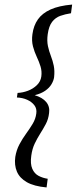

<svg xmlns="http://www.w3.org/2000/svg" viewBox="-20 -684 348 841"><path d="M184 137Q129 132 97.5 114Q66 96 54 67.5Q42 39 47 3Q52 -27 65 -51.5Q78 -76 94 -98Q110 -120 123 -141.5Q136 -163 139 -187Q142 -208 130.5 -223Q119 -238 99 -247Q79 -256 54 -257L57 -277Q80 -278 102.5 -286.5Q125 -295 141.5 -311Q158 -327 161 -349Q164 -372 157.5 -393Q151 -414 141 -435Q131 -456 124.5 -480.5Q118 -505 122 -534Q127 -572 146 -599Q165 -626 201.5 -642.5Q238 -659 296 -664L291 -626Q265 -622 244 -614.5Q223 -607 208.5 -588.5Q194 -570 189 -534Q185 -505 190 -482Q195 -459 203 -438.5Q211 -418 215.5 -396Q220 -374 217 -346Q215 -331 205.5 -315Q196 -299 178 -286.5Q160 -274 132 -267Q166 -257 182.5 -237Q199 -217 195 -189Q192 -162 180.5 -140.5Q169 -119 156 -98.5Q143 -78 132 -55Q121 -32 117 -2Q112 34 121.5 55.5Q131 77 149.5 86.5Q168 96 189 99Z"/></svg>

Font: Alumni Sans
Style: Italic
Weight: 400
Italic angle: -8°
Version: Version 1.016